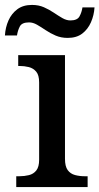

<svg xmlns="http://www.w3.org/2000/svg" viewBox="-44 -760 404 780"><path d="M22 0V-44H35Q55 -44 73.5 -48.5Q92 -53 103.5 -67.5Q115 -82 115 -111V-425Q115 -455 103 -469Q91 -483 73 -487.5Q55 -492 35 -492H30V-536H220V-115Q220 -84 231 -69Q242 -54 260.5 -49Q279 -44 300 -44H312V0ZM231 -606Q204 -606 182 -615.5Q160 -625 141.5 -637.5Q123 -650 106.5 -659.5Q90 -669 74 -669Q45 -669 36.5 -652.5Q28 -636 25 -616H-24Q-22 -649 -9.5 -677Q3 -705 26.5 -722.5Q50 -740 86 -740Q113 -740 134.5 -730.5Q156 -721 174.5 -708.5Q193 -696 209.5 -686.5Q226 -677 242 -677Q270 -677 279 -693.5Q288 -710 291 -730H340Q338 -698 325.5 -669.5Q313 -641 290 -623.5Q267 -606 231 -606Z"/></svg>

Font: ET Text
Style: Regular
Weight: 470
Designer: Monotype Design Team
Foundry: Monotype Imaging Inc.
Version: Version 2.009